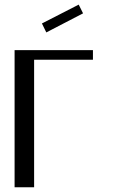

<svg xmlns="http://www.w3.org/2000/svg" viewBox="-20 -796 519 816"><path d="M314.5 -776.4 333 -739.3 176.8 -658.2 158.2 -696.3ZM375 -583V-542H125V0H42V-583Z"/></svg>

Font: wanta
Style: Medium
Weight: 500
Version: Version 0.91